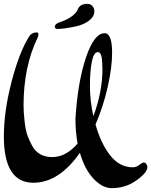

<svg xmlns="http://www.w3.org/2000/svg" viewBox="-20 -918 784 995"><path d="M469 -861Q469 -832 442 -811.5Q415 -791 377 -782Q312 -768 279 -768Q264 -768 264 -780Q264 -794 290 -803Q332 -817 355 -835.5Q378 -854 382 -867Q393 -898 432 -898Q450 -898 459.5 -886Q469 -874 469 -861ZM511 -562Q510 -566 510 -590Q508 -648 487 -648Q466 -648 456 -598.5Q446 -549 446 -472Q446 -395 464 -316Q511 -442 511 -562ZM176 -725Q102 -574 102 -371Q102 -341 107 -293Q112 -245 122 -217Q132 -189 147 -162Q179 -104 250.5 -104Q322 -104 382 -174Q371 -234 371 -303Q383 -494 425.5 -620Q468 -746 522 -746Q561 -746 561 -644Q561 -570 538.5 -469Q516 -368 475 -273Q502 -176 550.5 -113.5Q599 -51 668 -51Q686 -51 702 -63.5Q718 -76 725 -76Q732 -76 738 -68Q744 -60 744 -52Q744 -24 687.5 16.5Q631 57 559 57Q511 57 465 8.5Q419 -40 394 -126Q285 29 153 29Q0 29 0 -211Q0 -341 40 -494.5Q80 -648 131 -729Q144 -750 170 -750Q179 -750 179 -740Q179 -734 176 -725Z"/></svg>

Font: Dr Sugiyama
Style: Regular
Weight: 400
Designer: Alejandro Paul
Foundry: Alejandro Paul
Version: Version 1.000